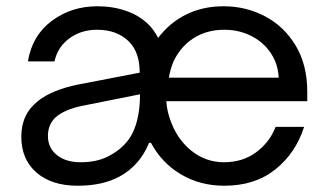

<svg xmlns="http://www.w3.org/2000/svg" viewBox="-20 -583 1048 613"><path d="M961 -260H511Q513 -231 522 -205Q543 -141 589.5 -103Q636 -65 695 -65Q755 -65 798 -97Q841 -129 860 -178H951Q924 -94 859 -42Q794 10 696 10Q619 10 557.5 -26.5Q496 -63 462 -127H456Q426 -54 361 -19Q307 10 228 10Q145 10 96.5 -32Q48 -74 48 -147Q48 -219 102 -261Q146 -296 229 -313L426 -351Q426 -416 392 -450Q354 -488 290 -488Q239 -488 201.5 -460.5Q164 -433 154 -387H69Q83 -470 145.5 -516.5Q208 -563 291 -563Q340 -563 382 -548.5Q424 -534 453 -506Q470 -490 485 -462Q521 -510 574 -536.5Q627 -563 694 -563Q765 -563 826 -531Q887 -499 924 -437.5Q961 -376 961 -290ZM870 -335Q868 -365 858 -389Q837 -436 793.5 -462Q750 -488 696 -488Q641 -488 599.5 -462Q558 -436 535 -389Q525 -367 519 -335ZM427 -282 247 -246Q185 -234 156 -207Q133 -184 133 -149Q133 -111 161.5 -88Q190 -65 238 -65Q289 -65 326 -84Q382 -113 404.5 -161Q427 -209 427 -282Z"/></svg>

Font: Open Sauce One
Style: Regular
Weight: 400
Designer: Alfredo Marco Pradil
Foundry: Creative Sauce Fz LLC
Version: Version 1.477